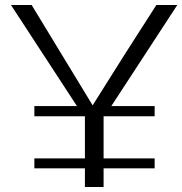

<svg xmlns="http://www.w3.org/2000/svg" viewBox="-20 -751 732 771"><path d="M289 -325 24 -731H107L352 -328Q485 -541 608 -731H692L427 -325H601V-284H396V-115H601V-75H396V0H321V-75H118V-115H321V-284H118V-325Z"/></svg>

Font: Afta serif
Style: Regular
Weight: 400
Designer: parq.ink
Foundry: Oriol Esparraguera Font
Version: Version 1.000